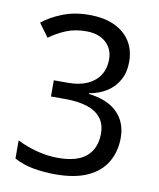

<svg xmlns="http://www.w3.org/2000/svg" viewBox="-83 -789 716 865"><g transform="rotate(10 275.5 -357.0)"><path d="M229 10Q176 10 128.5 1.5Q81 -7 40 -29V-112Q83 -90 132 -77.5Q181 -65 227 -65Q317 -65 358.5 -102.5Q400 -140 400 -206Q400 -250 377.5 -278Q355 -306 313.5 -319Q272 -332 214 -332H149V-406H214Q267 -406 303.5 -423Q340 -440 359 -470.5Q378 -501 378 -541Q378 -575 362.5 -599Q347 -623 320 -636Q293 -649 256 -649Q204 -649 164 -632.5Q124 -616 88 -590L43 -651Q80 -681 134 -702.5Q188 -724 256 -724Q326 -724 373.5 -701Q421 -678 445 -638.5Q469 -599 469 -547Q469 -499 449.5 -463.5Q430 -428 395.5 -406Q361 -384 315 -376V-373Q401 -363 446 -318.5Q491 -274 491 -203Q491 -141 463 -92.5Q435 -44 377 -17Q319 10 229 10Z"/></g></svg>

Font: lhindi25
Style: Book
Weight: 400
Designer: Jelle Bosma - Monotype Design Team
Foundry: Monotype Imaging Inc.
Version: Version 2.003